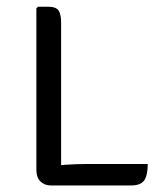

<svg xmlns="http://www.w3.org/2000/svg" viewBox="-20 -566 498 586"><path d="M166.5 0H134.5Q116 0 103.5 -12.2Q91 -24.5 91 -48V-540.5L96 -545.5H126.5Q151 -545.5 158.8 -534Q166.5 -522.5 166.5 -497.5ZM431 -65.5Q430.5 -28.5 419.2 -14.2Q408 0 380.5 0H134.5L107.5 -55Q141.5 -60.5 177.2 -63Q213 -65.5 245.5 -65.5Z"/></svg>

Font: Signika SC
Style: Regular
Weight: 300
Designer: Anna Giedryś
Foundry: Anna Giedryś
Version: Version 2.000